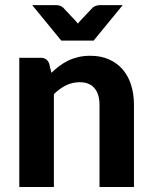

<svg xmlns="http://www.w3.org/2000/svg" viewBox="-20 -746 607 766"><path d="M185 -455.5Q200.5 -470.5 217.2 -483Q234 -495.5 252.8 -504.5Q271.5 -513.5 293.2 -518.5Q315 -523.5 340.5 -523.5Q382.5 -523.5 415 -509Q447.5 -494.5 469.8 -468.5Q492 -442.5 503.2 -406.5Q514.5 -370.5 514.5 -327.5V0H377V-327.5Q377 -370.5 357 -394.2Q337 -418 298 -418Q269 -418 243.5 -405.5Q218 -393 195 -370.5V0H57V-515.5H142Q168 -515.5 176.5 -491.5ZM469.5 -725.5 353.5 -584H224.5L108.5 -725.5H204Q212.5 -725.5 219.8 -722.8Q227 -720 231 -716.5L279 -665.5Q285 -659.5 291 -652Q294 -656 296.8 -659.2Q299.5 -662.5 302.5 -665.5L350.5 -716.5Q354.5 -719.5 362 -722.5Q369.5 -725.5 377.5 -725.5Z"/></svg>

Font: Lato 2
Style: Regular
Weight: 800
Designer: Lukasz Dziedzic with Adam Twardoch and Botio Nikoltchev
Foundry: tyPoland Lukasz Dziedzic
Version: Version 2.015; 2015-08-06; http://www.latofonts.com/